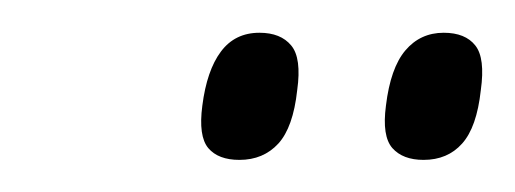

<svg xmlns="http://www.w3.org/2000/svg" viewBox="-20 -750 319 119"><path d="M242.5 -650.9Q229.7 -650.9 223.2 -658.2Q216.7 -665.6 219.2 -684.5Q222 -707.8 231.2 -718.7Q240.5 -729.7 255 -729.7Q268.4 -729.7 274.6 -721.8Q280.8 -714 278 -694.1Q275.5 -671.1 266.4 -661Q257.4 -650.9 242.5 -650.9ZM128.4 -650.9Q115.3 -650.9 109.1 -658.2Q102.9 -665.6 105.4 -684.5Q108.2 -706.4 116.9 -718Q125.6 -729.7 140.8 -729.7Q154 -729.7 160.5 -721.8Q167 -714 164.2 -694.1Q161.7 -671.1 152.5 -661Q143.2 -650.9 128.4 -650.9Z"/></svg>

Font: Georama
Style: Italic
Weight: 400
Width: 2
Italic angle: -9°
Designer: Jean-Baptiste Levee
Foundry: Production Type
Version: Version 1.000